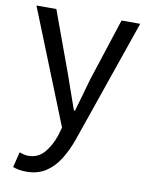

<svg xmlns="http://www.w3.org/2000/svg" viewBox="-87 -606 694 902"><g transform="rotate(10 260.5 -154.5)"><path d="M101 234Q64 234 37 223L55 150Q63 153 74.5 156Q86 159 97 159Q143 159 172.5 125.5Q202 92 219 42L231 1L13 -543H108L218 -242Q231 -206 244.5 -166Q258 -126 272 -88H277Q288 -126 299.5 -165.5Q311 -205 321 -242L419 -543H508L304 46Q285 99 258.5 141.5Q232 184 193.5 209Q155 234 101 234Z"/></g></svg>

Font: Source Han Sans
Style: Regular
Weight: 400
Designer: Ryoko NISHIZUKA Ë•øÂ°öÊ∂ºÂ≠ê (kana, bopomofo & ideographs); Paul D. Hunt (Latin, Greek & Cyrillic); Sandoll Communicatio
Foundry: Adobe
Version: Version 2.004;hotconv 1.0.118;makeotfexe 2.5.65603